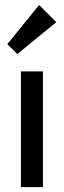

<svg xmlns="http://www.w3.org/2000/svg" viewBox="-20 -768 262 788"><path d="M65.8 0V-475H156.2V0ZM51 -546 10.2 -586.8 140.5 -747.5 211 -677Z"/></svg>

Font: Outfit Thin
Style: Regular
Weight: 100
Designer: Rodrigo Fuenzalida
Foundry: fragTYPE
Version: Version 1.100;gftools[0.9.27]